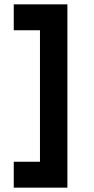

<svg xmlns="http://www.w3.org/2000/svg" viewBox="-20 -732 433 882"><path d="M43.2 130V11H163.6V-593H43.2V-712H289.6V130Z"/></svg>

Font: Overpass
Style: Regular
Weight: 400
Designer: Delve Withrington, Dave Bailey, Thomas Jockin
Foundry: Delve Fonts LLC
Version: Version 4.000